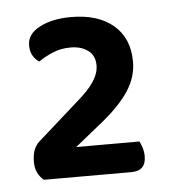

<svg xmlns="http://www.w3.org/2000/svg" viewBox="-35 -732 349 393"><g transform="rotate(-5 139.0 -535.5)"><path d="M124 -699Q180 -699 211.5 -672Q243 -645 243 -597Q243 -566 225 -538Q207 -510 169 -479L112 -433H242Q245 -427 247.5 -419Q250 -411 250 -402Q250 -387 242.5 -379.5Q235 -372 220 -372H40Q32 -379 27.5 -388Q23 -397 23 -410Q23 -425 27 -435Q31 -445 38 -451L119 -523Q146 -546 157 -563Q168 -580 168 -596Q168 -616 154 -626.5Q140 -637 118 -637Q98 -637 81.5 -630Q65 -623 52 -614Q44 -619 39 -627.5Q34 -636 34 -649Q34 -672 60 -685.5Q86 -699 124 -699Z"/></g></svg>

Font: BalooTamma2SemiBold
Style: Regular
Weight: 600
Designer: Divya Kowshik, Shuchita Grover and Ek Type
Foundry: Ek Type
Version: Version 1.700